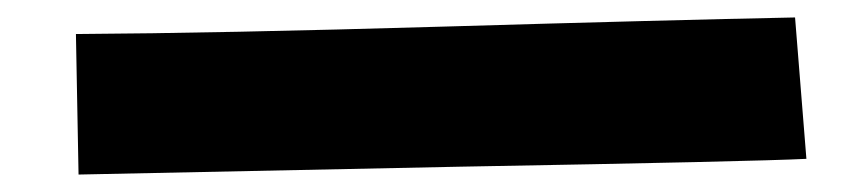

<svg xmlns="http://www.w3.org/2000/svg" viewBox="-20 -513 993 220"><path d="M67 -474Q231 -475 487.5 -482.5Q744 -490 891 -493L904 -331Q846 -328 507 -322Q221 -316 70 -313Z"/></svg>

Font: KN Bobohei
Style: Bold
Weight: 700
Designer: Kingnam Type Foundry
Version: Version 1.710;March 18, 2023